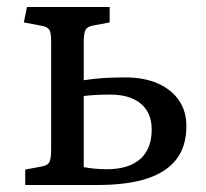

<svg xmlns="http://www.w3.org/2000/svg" viewBox="-20 -528 587 548"><path d="M52 0V-44L100 -53Q116 -56 121 -65.5Q126 -75 126 -101V-410Q126 -434 121 -442.5Q116 -451 101 -454L48 -464L57 -508H293V-464L245 -455Q229 -452 224 -442.5Q219 -433 219 -407V-299Q252 -304 278.5 -305.5Q305 -307 338 -307Q391 -307 430 -290Q469 -273 490.5 -242Q512 -211 512 -168Q512 -111 484 -74Q456 -37 400 -18.5Q344 0 259 0ZM285 -45Q347 -45 380 -74Q413 -103 413 -158Q413 -206 382 -232Q351 -258 295 -258Q271 -258 253.5 -257Q236 -256 219 -254V-51Q235 -48 251.5 -46.5Q268 -45 285 -45Z"/></svg>

Font: Literata 18pt
Style: Regular
Weight: 400
Designer: Latin by Veronika Burian and Jose Scaglione. Greek by Irene Vlachou. Cyrillic by Vera Evstafieva.
Foundry: TypeTogether
Version: Version 3.103;gftools[0.9.29]